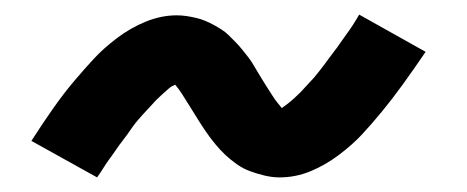

<svg xmlns="http://www.w3.org/2000/svg" viewBox="-20 -429 640 263"><path d="M113 -186 23 -236Q39 -261 53.5 -281.5Q68 -302 82 -318.5Q96 -335 109 -349Q122 -363 140.5 -377Q159 -391 180 -399.5Q201 -408 222 -408Q229 -408 235.5 -407Q242 -406 248.5 -404.5Q255 -403 261 -400.5Q267 -398 272.5 -395Q278 -392 283.5 -388.5Q289 -385 293 -381Q297 -377 302 -372Q307 -367 311 -362Q315 -357 319 -352Q323 -347 326 -342Q329 -337 332 -332Q335 -327 338 -322Q341 -317 345.5 -310Q350 -303 353.5 -297.5Q357 -292 359.5 -289Q362 -286 366 -281Q370 -284 373.5 -286.5Q377 -289 382.5 -294Q388 -299 391.5 -302.5Q395 -306 397.5 -309Q400 -312 403.5 -315.5Q407 -319 410 -322.5Q413 -326 416.5 -330.5Q420 -335 423.5 -339.5Q427 -344 430.5 -349Q434 -354 438 -359Q442 -364 446 -370Q450 -376 454.5 -382Q459 -388 463.5 -395Q468 -402 472 -409L563 -358Q546 -333 531.5 -313Q517 -293 503 -276Q489 -259 476 -245Q463 -231 444.5 -217Q426 -203 405.5 -194.5Q385 -186 363 -186Q353 -186 342.5 -188.5Q332 -191 322.5 -194.5Q313 -198 304.5 -204Q296 -210 289 -216.5Q282 -223 275 -231.5Q268 -240 262.5 -248Q257 -256 252 -264Q247 -272 240.5 -282.5Q234 -293 229.5 -300Q225 -307 220 -313Q215 -311 211.5 -308Q208 -305 202.5 -300Q197 -295 194 -292Q191 -289 188 -285.5Q185 -282 182 -279Q179 -276 175.5 -272Q172 -268 168.5 -264Q165 -260 161.5 -255Q158 -250 154.5 -245Q151 -240 147 -235Q143 -230 139 -224Q135 -218 130.5 -212Q126 -206 122 -199.5Q118 -193 113 -186Z"/></svg>

Font: Iosevka Etoile SmBdObl
Style: Regular
Weight: 600
Italic angle: -9°
Designer: Belleve Invis
Foundry: Belleve Invis
Version: Version 15.5.2; ttfautohint (v1.8.4)